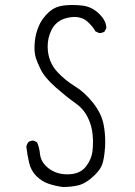

<svg xmlns="http://www.w3.org/2000/svg" viewBox="-20 -770 540 769"><path d="M400.9 -182.6Q401.4 -192.9 401.4 -204.6Q401.4 -238.8 394.5 -273.4Q385.3 -317.4 352.1 -358.9Q318.4 -400.9 281.7 -423.3Q241.7 -447.8 210.9 -480.5Q170.9 -522.9 170.9 -584.5Q170.9 -617.7 185.1 -647.5Q204.6 -689.5 252.9 -699.2Q266.1 -702.1 276.4 -702.1Q309.6 -702.1 330.1 -683.6Q353 -662.6 362.3 -644.5L375.5 -638.2Q377 -637.7 379.2 -637.7Q381.3 -637.7 384.8 -638.2Q392.1 -639.2 398.9 -643.6L405.8 -657.7Q405.8 -657.7 405.8 -658.2Q405.8 -686 378.4 -713.4Q348.6 -743.2 310.1 -747.6Q289.1 -750 269.8 -750Q250.5 -750 236.1 -748Q221.7 -746.1 211.4 -742.7Q190.9 -735.8 173.8 -719.7Q147.9 -695.3 135.3 -665.5Q122.6 -635.3 119.6 -605Q118.2 -591.3 118.2 -577.6Q118.2 -555.7 124 -536.6Q129.9 -518.6 142.6 -492.7Q159.2 -458.5 203.9 -419.4Q248.5 -380.4 278.8 -359.4Q313 -335.9 330.3 -302.2Q347.7 -268.6 351.1 -229.5Q352.5 -213.9 352.5 -205.1Q352.5 -179.2 350.1 -162.1Q345.7 -130.4 323.7 -102.5Q299.8 -71.8 250 -71.8Q207 -71.8 176.8 -94.2Q143.6 -118.7 140.1 -153.8Q137.7 -178.7 128.4 -200.2L115.7 -206.5Q114.3 -207 111.8 -207Q109.4 -207 106 -206.1Q99.1 -205.1 93.3 -200.7Q87.4 -192.9 85.4 -182.6Q89.4 -148.9 96.7 -117.9Q104 -86.9 125.5 -64.9Q147.9 -43 174.3 -34.2Q201.7 -24.9 231.4 -21Q263.7 -21 292 -27.3Q324.7 -34.7 360.4 -69.8Q383.3 -92.8 389.6 -112.3Q397.9 -136.2 400.9 -182.6Z"/></svg>

Font: NaikaiFont
Style: ExtraLight
Weight: 200
Version: Version 1.89